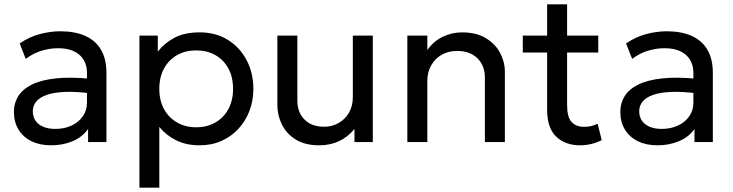

<svg xmlns="http://www.w3.org/2000/svg" viewBox="-20 -654 3374 884"><path d="M215 15Q163 15 124.5 -4Q86 -23 65 -57.8Q44 -92.5 44 -140Q44 -179 64 -211.2Q84 -243.5 127 -264.8Q170 -286 238.5 -293.2Q307 -300.5 404 -290.5L406.5 -223Q331.5 -233 279 -230.8Q226.5 -228.5 194 -216.8Q161.5 -205 146.2 -185.8Q131 -166.5 131 -142.5Q131 -104 158.8 -82.2Q186.5 -60.5 235 -60.5Q276.5 -60.5 309.2 -75.8Q342 -91 361.2 -118.2Q380.5 -145.5 380.5 -181.5V-318.5Q380.5 -353 365.2 -378.5Q350 -404 320.5 -418Q291 -432 248 -432Q209.5 -432 171.5 -420.5Q133.5 -409 98.5 -383L70.5 -454Q116 -485 164.5 -497.5Q213 -510 257.5 -510Q325 -510 372.5 -488.8Q420 -467.5 445 -425Q470 -382.5 470 -319V0H385.5V-60Q360 -23.5 315 -4.2Q270 15 215 15Z M622 210V-490H706.5V-416.5Q737 -455.5 783.2 -480.2Q829.5 -505 900 -505Q973 -505 1028.5 -470.8Q1084 -436.5 1115.2 -377.5Q1146.5 -318.5 1146.5 -245Q1146.5 -191.5 1128.8 -144.2Q1111 -97 1078 -61.2Q1045 -25.5 999.8 -5.2Q954.5 15 899 15Q837 15 790.8 -8.2Q744.5 -31.5 713.5 -69.5V210ZM883.5 -68Q933 -68 971.2 -89.8Q1009.5 -111.5 1031.2 -151.2Q1053 -191 1053 -245Q1053 -299.5 1031.2 -339.2Q1009.5 -379 971.2 -400.5Q933 -422 883.5 -422Q834 -422 795.8 -400.5Q757.5 -379 735.5 -339.2Q713.5 -299.5 713.5 -245Q713.5 -191 735.5 -151.2Q757.5 -111.5 795.8 -89.8Q834 -68 883.5 -68Z M1450 15Q1384.5 15 1341.8 -11.5Q1299 -38 1278 -80.5Q1257 -123 1257 -171.5V-490H1349V-191Q1349 -137 1381.8 -103.8Q1414.5 -70.5 1472 -70.5Q1509 -70.5 1539 -87.5Q1569 -104.5 1586.8 -135.2Q1604.5 -166 1604.5 -206.5V-490H1696.5V0H1612V-60Q1581.5 -23 1540.8 -4Q1500 15 1450 15Z M1855.5 0V-490H1947.5V-424Q1979 -467 2021 -486Q2063 -505 2107 -505Q2173.5 -505 2217.2 -478.2Q2261 -451.5 2282.8 -410Q2304.5 -368.5 2304.5 -325V0H2212.5V-296.5Q2212.5 -352 2178 -385.8Q2143.5 -419.5 2084 -419.5Q2045 -419.5 2014.2 -402.2Q1983.5 -385 1965.5 -353.5Q1947.5 -322 1947.5 -281V0Z M2651 15Q2582.5 15 2540.8 -25Q2499 -65 2499 -148.5V-634H2591V-490H2734.5V-412H2591V-171.5Q2591 -115.5 2611.2 -92.8Q2631.5 -70 2670.5 -70Q2688 -70 2703.8 -74Q2719.5 -78 2731.5 -84.5L2750.5 -9Q2730 2 2704 8.5Q2678 15 2651 15ZM2387 -412V-490H2513V-412Z M3007 15Q2955 15 2916.5 -4Q2878 -23 2857 -57.8Q2836 -92.5 2836 -140Q2836 -179 2856 -211.2Q2876 -243.5 2919 -264.8Q2962 -286 3030.5 -293.2Q3099 -300.5 3196 -290.5L3198.5 -223Q3123.5 -233 3071 -230.8Q3018.5 -228.5 2986 -216.8Q2953.5 -205 2938.2 -185.8Q2923 -166.5 2923 -142.5Q2923 -104 2950.8 -82.2Q2978.5 -60.5 3027 -60.5Q3068.5 -60.5 3101.2 -75.8Q3134 -91 3153.2 -118.2Q3172.5 -145.5 3172.5 -181.5V-318.5Q3172.5 -353 3157.2 -378.5Q3142 -404 3112.5 -418Q3083 -432 3040 -432Q3001.5 -432 2963.5 -420.5Q2925.5 -409 2890.5 -383L2862.5 -454Q2908 -485 2956.5 -497.5Q3005 -510 3049.5 -510Q3117 -510 3164.5 -488.8Q3212 -467.5 3237 -425Q3262 -382.5 3262 -319V0H3177.5V-60Q3152 -23.5 3107 -4.2Q3062 15 3007 15Z"/></svg>

Font: Geologica Roman Light
Style: Regular
Weight: 300
Designer: Sindre Bremnes, Frode Helland
Foundry: Monokrom Skriftforlag AS
Version: Version 1.010;gftools[0.9.28]